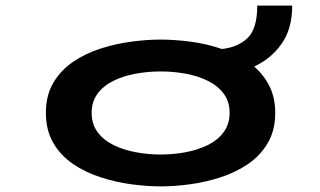

<svg xmlns="http://www.w3.org/2000/svg" viewBox="-20 -653 1140 684"><path d="M552.5 11Q503.5 11 447.8 3.5Q392 -4 338 -21.5Q284 -39 240 -69Q196 -99 169.8 -144Q143.5 -189 143.5 -251Q143.5 -313 169.8 -357.8Q196 -402.5 240 -432.5Q284 -462.5 337.8 -479.8Q391.5 -497 447.2 -504.5Q503 -512 552.5 -512Q602 -512 659.2 -504.5Q716.5 -497 770.5 -478.5Q828 -484.5 862.2 -517.8Q896.5 -551 896.5 -633H1021Q1021 -550.5 983.2 -497Q945.5 -443.5 885.5 -416Q919.5 -386.5 940 -345.8Q960.5 -305 960.5 -251Q960.5 -189 934.2 -144Q908 -99 864 -69Q820 -39 766.2 -21.5Q712.5 -4 657 3.5Q601.5 11 552.5 11ZM552.5 -102.5Q598 -102.5 641.8 -110.8Q685.5 -119 720.8 -136.5Q756 -154 777 -182.5Q798 -211 798 -251Q798 -291 777 -319.2Q756 -347.5 720.5 -365Q685 -382.5 641.5 -390.5Q598 -398.5 552.5 -398.5Q507 -398.5 463.2 -390.5Q419.5 -382.5 384 -365Q348.5 -347.5 327.5 -319.2Q306.5 -291 306.5 -251Q306.5 -211 327.5 -182.5Q348.5 -154 384 -136.5Q419.5 -119 463.2 -110.8Q507 -102.5 552.5 -102.5Z"/></svg>

Font: Trispace Expanded SemiBold
Style: Regular
Weight: 600
Width: 7
Designer: Tyler Finck
Foundry: Etcetera Type Company
Version: Version 1.210; ttfautohint (v1.8.3)